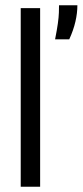

<svg xmlns="http://www.w3.org/2000/svg" viewBox="-20 -712 315 732"><path d="M59 0V-681H133V0ZM190 -562Q197 -597 200.5 -622Q204 -647 204.5 -664Q205 -681 205 -692H275Q275 -662 267.5 -629.5Q260 -597 244 -562Z"/></svg>

Font: Bricolage Grotesque 72pt Light
Style: Regular
Weight: 300
Designer: Mathieu Triay
Foundry: Atelier Triay
Version: Version 1.001;gftools[0.9.33.dev8+g029e19f]